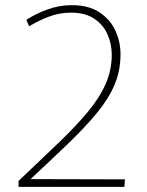

<svg xmlns="http://www.w3.org/2000/svg" viewBox="-20 -724 569 744"><path d="M52 -23Q141 -107 209 -172.5Q277 -238 322 -292.5Q367 -347 390 -400Q413 -453 413 -512Q413 -553 397 -590Q381 -627 346 -651Q311 -675 255 -675Q209 -675 167 -658.5Q125 -642 93 -622L82 -647Q117 -670 163 -687Q209 -704 258 -704Q323 -704 365 -676.5Q407 -649 427 -605.5Q447 -562 447 -514Q447 -451 424.5 -397Q402 -343 357 -288Q312 -233 245 -168.5Q178 -104 90 -22L85 -30L464 -29L462 0H52Z"/></svg>

Font: Murecho Thin ExtraLight
Style: Regular
Weight: 250
Version: Version 1.010